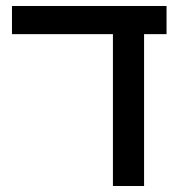

<svg xmlns="http://www.w3.org/2000/svg" viewBox="-20 -621 603 641"><path d="M461 -507H536V-601H20V-507H357V0H461Z"/></svg>

Font: Noto Sans Hebrew Droid Medium
Style: Regular
Weight: 500
Designer: Monotype Design Team
Foundry: Monotype Imaging Inc.
Version: Version 1.100